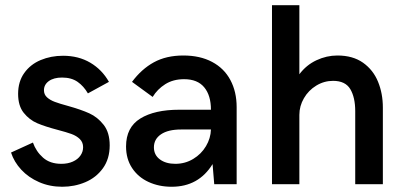

<svg xmlns="http://www.w3.org/2000/svg" viewBox="-20 -710 1557 740"><path d="M22.5 -122.1 106.9 -160.6Q119.1 -126 146 -102.3Q172.9 -78.6 216.3 -78.6Q241.7 -78.6 260.7 -87.2Q279.8 -95.7 290 -110.4Q300.3 -125 300.3 -142.6Q300.3 -161.6 287.6 -174.1Q274.9 -186.5 255.4 -193.6Q235.8 -200.7 202.1 -209.5Q153.8 -222.2 123.5 -235.1Q93.3 -248 71.5 -275.1Q49.8 -302.2 49.8 -348.1Q49.8 -395.5 73.5 -428.7Q97.2 -461.9 136.7 -478.5Q176.3 -495.1 223.1 -495.1Q282.7 -495.1 328.1 -468.3Q373.5 -441.4 399.9 -394.5L318.8 -350.1Q302.7 -377.9 279.1 -394.5Q255.4 -411.1 219.2 -411.1Q187 -411.1 168.2 -397.5Q149.4 -383.8 149.4 -362.3Q149.4 -345.7 161.1 -335Q172.9 -324.2 191.2 -317.4Q209.5 -310.5 241.7 -301.8Q292.5 -287.6 324.2 -273.2Q356 -258.8 379.4 -229Q402.8 -199.2 402.8 -149.9Q402.8 -97.7 376.7 -61.5Q350.6 -25.4 308.8 -7.8Q267.1 9.8 219.7 9.8Q171.4 9.8 130.6 -8.1Q89.8 -25.9 62 -55.9Q34.2 -85.9 22.5 -122.1Z M465.8 -145.5Q465.8 -219.2 520.8 -253.2Q575.7 -287.1 670.9 -287.1H793Q793 -342.3 767.1 -373.5Q741.2 -404.8 689.5 -404.8Q647.5 -404.8 616.9 -385.5Q586.4 -366.2 568.4 -336.4L488.8 -394.5Q525.4 -443.8 573.2 -470Q621.1 -496.1 686.5 -496.1Q751 -496.1 797.4 -471.4Q843.8 -446.8 867.9 -401.6Q892.1 -356.4 892.1 -296.9V0H805.7L799.3 -77.6Q745.6 9.8 641.6 9.8Q592.3 9.8 552.2 -8.8Q512.2 -27.3 489 -62.5Q465.8 -97.7 465.8 -145.5ZM793 -210.9H677.7Q627.9 -210.9 600.6 -192.4Q573.2 -173.8 573.2 -142.1Q573.2 -112.8 596.2 -95.7Q619.1 -78.6 655.8 -78.6Q693.4 -78.6 724.6 -97.4Q755.9 -116.2 773.9 -146.7Q792 -177.2 793 -210.9Z M1028.3 -689.9H1133.8V-423.8Q1160.6 -459.5 1199.7 -477.8Q1238.8 -496.1 1280.3 -496.1Q1339.8 -496.1 1379.2 -468.3Q1418.5 -440.4 1437 -395Q1455.6 -349.6 1455.6 -295.4V0H1349.1V-281.7Q1349.1 -334.5 1330.1 -366.5Q1311 -398.4 1263.7 -398.4Q1229 -398.4 1199 -380.1Q1168.9 -361.8 1151.4 -331.5Q1133.8 -301.3 1133.8 -267.1V0H1028.3Z"/></svg>

Font: Acari Sans SemiBold
Style: Regular
Weight: 600
Designer: Alfredo Marco Pradil and Stefan Peev
Foundry: Hanken Design Co.
Version: Version 1.045;January 11, 2019;FontCreator 11.5.0.2425 64-bi